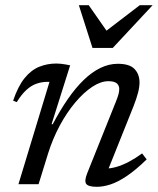

<svg xmlns="http://www.w3.org/2000/svg" viewBox="-20 -709 610 739"><path d="M44.5 -316 30.5 -321.5Q49.5 -377.5 74.8 -408.5Q100 -439.5 131 -452Q162 -464.5 197 -464.5Q206 -464.5 214.8 -463.5Q223.5 -462.5 232.2 -461Q241 -459.5 250 -457.5L178.5 -231H183Q211.5 -285 241.2 -328Q271 -371 302.2 -401.2Q333.5 -431.5 366.5 -447.5Q399.5 -463.5 433.5 -463.5Q479 -463.5 498 -443.2Q517 -423 517 -391.5Q517 -374 511.2 -351.8Q505.5 -329.5 493.5 -299L389 -38L386 -60.5Q405 -60 427.8 -66.5Q450.5 -73 475.8 -86.2Q501 -99.5 527 -118.5L544.5 -95.5Q503 -55 468.5 -31.8Q434 -8.5 405.5 0.8Q377 10 353 10Q320.5 10 312 -1Q303.5 -12 316 -43L426 -317.5Q432.5 -333.5 435.8 -345.2Q439 -357 439 -366.5Q439 -380 429.5 -388.2Q420 -396.5 397 -396.5Q368 -396.5 335 -374.8Q302 -353 269.8 -314.8Q237.5 -276.5 210.2 -226Q183 -175.5 165 -118L128.5 0H51L170.5 -394Q169 -394 167.2 -394Q165.5 -394 164 -394Q141 -394 120.8 -387Q100.5 -380 81.8 -363Q63 -346 44.5 -316ZM567.5 -689 414 -524.5H336L283.5 -689H321.5L395.5 -583H379.5L518 -689Z"/></svg>

Font: Newsreader 14pt
Style: Italic
Weight: 400
Italic angle: -17°
Designer: Hugues Gentile
Foundry: Production Type
Version: Version 1.003